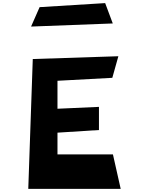

<svg xmlns="http://www.w3.org/2000/svg" viewBox="-20 -1216 959 1236"><path d="M235 -1170 657 -1196 706 -1065 180 -1045ZM162 0 191 -836 742 -854 703 -715 350 -696V-516L617 -528V-379L350 -362V-222H707L757 0Z"/></svg>

Font: OpenDyslexic
Style: Bold
Weight: 800
Designer: Abbie Gonzalez
Version: Version 0.920;hotconv 1.0.109;makeotfexe 2.5.65596